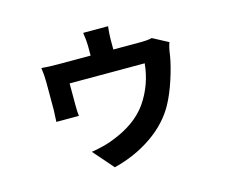

<svg xmlns="http://www.w3.org/2000/svg" viewBox="-100 -762 1177 989"><g transform="rotate(-15 488.5 -267.5)"><path d="M550.8 -623Q545.9 -583 545.9 -552.7V-500H685.5Q732.4 -500 752 -505.9L835 -461.9Q825.2 -437.5 820.3 -396.5Q811.5 -341.8 788.6 -271.5Q765.6 -201.2 738.3 -151.4Q691.4 -65.4 601.1 -2.9Q510.7 59.6 396.5 87.9L302.7 -19.5Q374 -31.2 419.9 -49.8Q548.8 -98.6 610.4 -186.5Q672.9 -277.3 683.6 -389.6H283.2V-272.5Q283.2 -238.3 286.1 -215.8H166Q168.9 -271.5 168.9 -279.3V-427.7Q168.9 -464.8 163.1 -503.9Q199.2 -500 256.8 -500H424.8V-552.7Q424.8 -578.1 418 -623Z"/></g></svg>

Font: Min Sans Bold
Style: Regular
Weight: 700
Designer: Jinseong-Kim, NotoSansCJK, Nunito
Foundry: Jinseong-Kim
Version: Version 1.400;Glyphs 3.1.2 (3151)